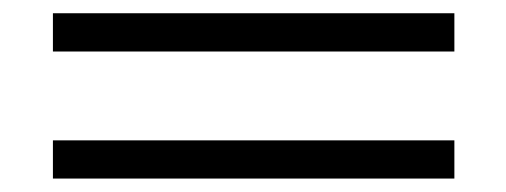

<svg xmlns="http://www.w3.org/2000/svg" viewBox="-20 -409 757 287"><path d="M59.1 -389.2H659.2V-332H59.1ZM59.1 -199.2H659.2V-142.1H59.1Z"/></svg>

Font: Oakes Grotesk
Style: Italic
Weight: 400
Italic angle: -8°
Designer: Samuel Oakes
Foundry: Samuel Oakes
Version: Version 1.000;PS 001.000;hotconv 1.0.88;makeotf.lib2.5.64775